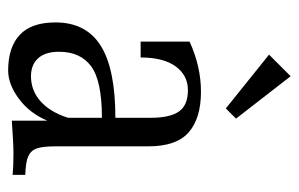

<svg xmlns="http://www.w3.org/2000/svg" viewBox="-151 -570 733 471"><g transform="rotate(90 215.5 -334.5)"><path d="M409 -30V1Q390 -1 356 -1Q332 -1 276 3V-84Q258 -41 222.5 -14.5Q187 12 153 12Q96 12 65.5 -16.5Q35 -45 35 -104Q35 -179 92 -215Q149 -251 269 -251V-337Q269 -385 253.5 -407Q238 -429 201 -429Q165 -429 143 -399Q121 -369 121 -313H82V-433Q143 -461 205 -461Q270 -461 304.5 -431Q339 -401 339 -332V-105Q339 -73 344 -58.5Q349 -44 363 -37.5Q377 -31 409 -30ZM269 -135V-218Q178 -218 142.5 -191.5Q107 -165 107 -113Q107 -79 123 -61.5Q139 -44 167 -44Q202 -44 228.5 -67.5Q255 -91 269 -135ZM271 -547 246 -522 114 -628 167 -681Z"/></g></svg>

Font: Gupter
Style: Regular
Weight: 400
Designer: Octavio Pardo
Version: Version 1.000